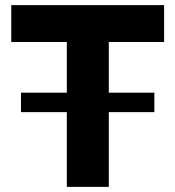

<svg xmlns="http://www.w3.org/2000/svg" viewBox="-20 -730 685 750"><path d="M621 -566H405V-368H583V-292H405V0H241V-292H62V-368H241V-566H24V-710H621Z"/></svg>

Font: Boldmen
Style: Bold
Weight: 700
Designer: Matt McInerney, Pablo Impallari, Rodrigo Fuenzalida
Foundry: LIVING CONCEPT
Version: Version 1.000